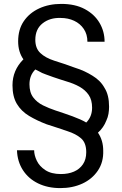

<svg xmlns="http://www.w3.org/2000/svg" viewBox="-20 -732 624 984"><path d="M289 232Q225 232 175.5 208Q126 184 97.5 140Q69 96 67 38H155Q155 63 168.5 91.5Q182 120 212.5 140Q243 160 292 160Q330 160 359 147.5Q388 135 405 110Q422 85 422 48Q422 0 395.5 -23Q369 -46 325 -60Q303 -68 276 -76.5Q249 -85 219 -95Q169 -114 129 -138Q89 -162 66.5 -199.5Q44 -237 44 -295Q44 -372 100 -428Q73 -466 73 -520Q73 -581 102 -623.5Q131 -666 181 -689Q231 -712 294 -712Q365 -712 414.5 -685.5Q464 -659 490 -615Q516 -571 516 -518H428Q428 -556 409.5 -583.5Q391 -611 360 -625.5Q329 -640 291 -640Q236 -642 198.5 -612.5Q161 -583 161 -528Q161 -484 187 -460Q212 -436 258 -421Q281 -414 307.5 -405Q334 -396 364 -385Q390 -377 412.5 -366.5Q435 -356 454 -344Q474 -332 489.5 -316.5Q505 -301 516 -281Q539 -245 539 -185Q539 -167 536 -149Q533 -131 525 -114Q511 -78 482 -52Q509 -13 509 40Q511 99 481.5 142.5Q452 186 402 209Q352 232 289 232ZM422 -104Q452 -134 452 -180Q452 -220 434.5 -245.5Q417 -271 387.5 -287.5Q358 -304 320 -315Q310 -318 291.5 -324Q273 -330 252.5 -337Q232 -344 216.5 -350Q201 -356 196 -358Q187 -363 178 -367.5Q169 -372 161 -376Q131 -346 131 -300Q131 -258 150.5 -232.5Q170 -207 200.5 -192Q231 -177 264 -166Q285 -159 307.5 -151.5Q330 -144 351.5 -136Q373 -128 391 -120Q409 -112 422 -104Z"/></svg>

Font: Rethink Sans
Style: Regular
Weight: 400
Designer: The Rethink Sans project authors (Hans Thiessen). DM Sans designed by Colophon Foundry.
Foundry: Rethink Communications LLC
Version: Version 1.001